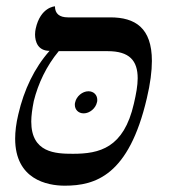

<svg xmlns="http://www.w3.org/2000/svg" viewBox="-20 -577 550 608"><path d="M185 11C282 11 388 -21 445 -266C456 -312 461 -352 461 -384C461 -489 408 -522 329 -522H195C168 -522 154 -534 154 -557C154 -557 108 -555 93 -486C92 -481 91 -475 91 -468C91 -445 100 -416 137 -416C89 -362 56 -293 38 -215C31 -186 28 -160 28 -138C28 -9 129 11 185 11ZM321 -415C390 -415 416 -385 416 -329C416 -306 411 -279 404 -249C372 -108 295 -90 211 -90C156 -90 79 -93 79 -192C79 -210 82 -232 87 -257C101 -313 127 -368 166 -415ZM218 -253C217 -250 217 -248 217 -245C217 -230 228 -218 245 -218C264 -218 283 -234 287 -253C288 -255 288 -258 288 -261C288 -276 277 -288 260 -288C241 -288 222 -272 218 -253Z"/></svg>

Font: Libertinus Serif
Style: Italic
Weight: 400
Italic angle: -12°
Designer: Philipp H. Poll, Khaled Hosny
Foundry: Caleb Maclennan
Version: Version 7.050;RELEASE